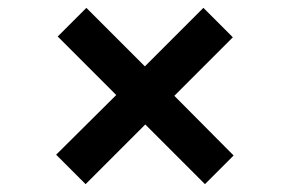

<svg xmlns="http://www.w3.org/2000/svg" viewBox="-20 -607 739 489"><path d="M502 -138 350 -290 198 -138 123 -213 276 -365 127 -514 200 -587 349 -438 498 -587 573 -512 424 -363 575 -211Z"/></svg>

Font: Poppins-tnum Medium
Style: Regular
Weight: 500
Designer: Ninad Kale (Devanagari), Jonny Pinhorn (Latin)
Foundry: Indian Type Foundry
Version: Version 4.004